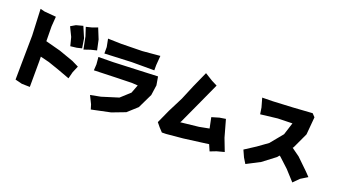

<svg xmlns="http://www.w3.org/2000/svg" viewBox="-64 -1350 3444 1944"><g transform="rotate(20 1658.5 -377.5)"><path d="M124 -758.8 136.7 -475.6 132.8 -175.8 130.9 1 205.1 19.5 292 21.5 293 -256.8 292 -304.7 386.7 -281.2 502.9 -241.2 629.9 -194.3 648.4 -266.6 678.7 -337.9 607.4 -373 453.1 -427.7 291 -470.7 289.1 -629.9 296.9 -736.3 170.9 -747.1ZM616.2 -744.1 646.5 -651.4 672.9 -519.5 742.2 -543 805.7 -558.6 782.2 -668 736.3 -781.2 678.7 -759.8ZM464.8 -695.3 512.7 -596.7 536.1 -505.9 602.5 -513.7 656.2 -526.4 639.6 -628.9 589.8 -745.1 516.6 -725.6Z M840.8 -501 847.7 -423.8 843.8 -358.4 1090.8 -366.2 1252 -370.1 1313.5 -366.2 1279.3 -276.4 1181.6 -187.5 1002.9 -131.8 892.6 -110.4 934.6 -25.4 950.2 25.4 1154.3 -17.6 1297.9 -72.3 1399.4 -164.1 1475.6 -322.3 1491.2 -431.6 1475.6 -522.5 1263.7 -513.7 1000 -502.9ZM869.1 -709 885.7 -624V-554.7L1176.8 -567.4H1418.9V-624L1426.8 -725.6L1237.3 -709L1010.7 -705.1Z M1920.9 -719.7 1844.7 -549.8 1779.3 -393.6 1698.2 -233.4 1631.8 -86.9 1667 -43.9 1706.1 -2 1751 -2.9 1929.7 -19.5 2123 -44.9 2196.3 -54.7 2225.6 12.7 2291 -12.7 2372.1 -34.2 2320.3 -168.9 2268.6 -353.5 2202.1 -342.8 2123 -319.3 2146.5 -205.1 2121.1 -200.2 2040 -184.6 1844.7 -163.1 1852.5 -174.8 1956.1 -400.4 2064.5 -637.7 2004.9 -668Z M2540 -681.6 2567.4 -585 2578.1 -515.6 2760.7 -537.1 2917 -541 2875 -409.2 2764.6 -274.4 2657.2 -197.3 2541 -122.1 2574.2 -48.8 2609.4 8.8 2752.9 -65.4 2887.7 -168 2906.2 -190.4 2917 -183.6 3020.5 -87.9 3120.1 21.5 3181.6 -40 3254.9 -85 3211.9 -129.9 3089.8 -248 3003.9 -309.6 3011.7 -319.3 3088.9 -485.4 3105.5 -674.8 3074.2 -708 2867.2 -694.3 2654.3 -683.6Z"/></g></svg>

Font: MaokenAssortedSans-Lite
Style: Lite
Weight: 400
Version: Version 1.400